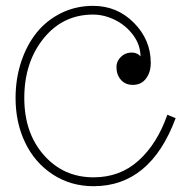

<svg xmlns="http://www.w3.org/2000/svg" viewBox="-20 -623 640 656"><path d="M460 -430.2Q451.2 -440.9 436.8 -442.9Q422.4 -444.8 409.4 -439.5Q396.5 -434.1 387.2 -421.9Q377.9 -409.7 377.9 -394Q377.9 -367.7 393.1 -350.3Q408.2 -333 434.1 -333Q462.4 -333 478.8 -354.5Q495.1 -376 495.1 -408.2Q495.1 -486.8 437.7 -544.9Q380.4 -603 297.9 -603Q239.3 -603 189.2 -578.4Q139.2 -553.7 105.2 -511.5Q71.3 -469.2 52.2 -411.4Q33.2 -353.5 33.2 -288.1Q33.2 -203.6 66.2 -135.3Q99.1 -66.9 160.4 -26.9Q221.7 13.2 299.8 13.2Q493.7 13.2 580.1 -219.2L551.8 -231Q517.1 -131.8 453.6 -74.5Q390.1 -17.1 299.8 -17.1Q196.8 -17.1 129.9 -93Q63 -168.9 63 -288.1Q63 -410.2 128.9 -491.7Q194.8 -573.2 297.9 -573.2Q335.9 -573.2 373.3 -554.7Q410.6 -536.1 435.3 -502.7Q460 -469.2 460 -430.2Z"/></svg>

Font: Compagnon Light
Style: Regular
Weight: 400
Designer: Juliette Duhe, Lea Pradine
Foundry: Velvetyne Type Foundry
Version: Version 1.000;PS 001.000;hotconv 1.0.88;makeotf.lib2.5.64775